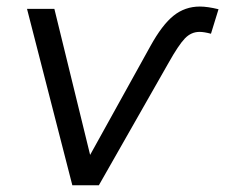

<svg xmlns="http://www.w3.org/2000/svg" viewBox="-20 -552 671 572"><path d="M274.5 0H195.5L60.5 -525.5H142L248.5 -90.5L428 -414.5Q463 -478 497 -505.2Q531 -532.5 575.5 -532.5Q598 -532.5 631 -524.5L608.5 -451.5Q588 -457 574.5 -457Q549.5 -457 530.8 -437.5Q512 -418 482 -364.5Z"/></svg>

Font: Argentum Sans Light
Style: Italic
Weight: 300
Italic angle: -11.3°
Designer: Julieta Ulanovsky (font), Owen Earl (portions from Jones font), Cristiano Sobral (main changes and remaster)
Foundry: Julieta Ulanovsky (font), Owen Earl (portions from Jones font), Cristiano Sobral (main changes and remaster)
Version: Version 3.127